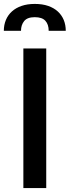

<svg xmlns="http://www.w3.org/2000/svg" viewBox="-34 -958 356 978"><path d="M201.5 0H85V-711H201.5ZM143 -938Q182 -938 211.5 -927.8Q241 -917.5 260.8 -899.2Q280.5 -881 290.8 -856Q301 -831 301 -801H214Q214 -833.5 197.2 -852Q180.5 -870.5 143 -870.5Q105.5 -870.5 89.2 -850.8Q73 -831 73 -801H-14.5Q-14.5 -831 -4 -856.2Q6.5 -881.5 26.8 -899.8Q47 -918 76.2 -928Q105.5 -938 143 -938Z"/></svg>

Font: Roberto Sans Medium
Style: Regular
Weight: 500
Designer: Google (font) & Cristiano Sobral (main changes)
Version: Version 1.000;October 12, 2021;FontCreator 14.0.0.2814 64-bi